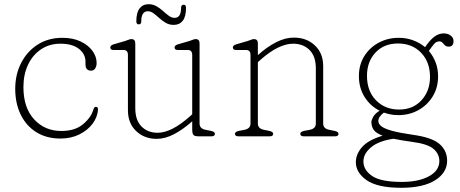

<svg xmlns="http://www.w3.org/2000/svg" viewBox="-20 -649 2190 914"><path d="M440 -349Q440 -333.5 432.8 -323Q425.5 -312.5 414 -312.5Q387 -312.5 387 -342.5V-355Q387 -392 355.5 -416.5Q324 -441 268 -441Q215.5 -441 175.8 -414.5Q136 -388 113.8 -341.5Q91.5 -295 91.5 -234.5Q91.5 -136 142.5 -80.8Q193.5 -25.5 272 -25.5Q337 -25.5 375.2 -57.5Q413.5 -89.5 424.5 -127.5Q428.5 -140.5 436.5 -140.5Q442.5 -140.5 444.8 -136.2Q447 -132 446.5 -126.5Q444 -91.5 420.8 -60.2Q397.5 -29 358 -9.2Q318.5 10.5 268 10.5Q201 10.5 152.8 -19.8Q104.5 -50 78.5 -103.5Q52.5 -157 52.5 -226Q52.5 -294.5 80.8 -349.5Q109 -404.5 159.5 -436.8Q210 -469 277 -469Q327.5 -469 364 -451.5Q400.5 -434 420.2 -406.8Q440 -379.5 440 -349Z M589 -124V-387Q589 -411 568 -411H521Q505 -411 505 -423Q505 -433 521 -438L576 -454Q583.5 -456.5 592 -459.8Q600.5 -463 605 -463Q624 -463 624 -443V-134Q624 -77 653.5 -47Q683 -17 730 -17Q796.5 -17 884 -95L895 -105V-387Q895 -411 874 -411H827Q811 -411 811 -423Q811 -433 827 -438L882 -454Q889.5 -456.5 898 -459.8Q906.5 -463 911 -463Q930 -463 930 -443V-61Q930 -36.5 959 -31L984 -26Q1003 -22 1003 -12Q1003 0 986 0H927Q907.5 0 901.2 -6.2Q895 -12.5 895 -35V-71.5Q851 -32.5 808.5 -10.2Q766 12 726 12Q667 12 628 -25.2Q589 -62.5 589 -124ZM807 -530.5Q786 -530.5 769.2 -540.2Q752.5 -550 738.2 -563Q724 -576 710.8 -585.8Q697.5 -595.5 684 -595.5Q652.5 -595.5 652.5 -547.5Q652.5 -533 640.5 -533Q629 -533 629 -547.5Q629 -589 644.5 -609Q660 -629 687.5 -629Q708.5 -629 725.2 -619.2Q742 -609.5 756.2 -596.5Q770.5 -583.5 783.8 -573.8Q797 -564 811 -564Q842 -564 842 -611.5Q842 -626.5 854.5 -626.5Q865.5 -626.5 865.5 -611.5Q865.5 -570 850 -550.2Q834.5 -530.5 807 -530.5Z M1207.5 -443V-386.5Q1252 -426.5 1295 -448.2Q1338 -470 1379 -470Q1439.5 -470 1479 -432.8Q1518.5 -395.5 1518.5 -334V-61Q1518.5 -36.5 1547.5 -31L1572.5 -26Q1591.5 -22 1591.5 -12Q1591.5 0 1574.5 0H1426.5Q1409.5 0 1409.5 -12Q1409.5 -22 1428.5 -26L1454.5 -31Q1483.5 -36.5 1483.5 -61V-324Q1483.5 -381 1453.5 -411Q1423.5 -441 1375 -441Q1342 -441 1302.8 -422Q1263.5 -403 1218.5 -363L1207.5 -353V-61Q1207.5 -36.5 1236.5 -31L1261.5 -26Q1280.5 -22 1280.5 -12Q1280.5 0 1263.5 0H1115.5Q1098.5 0 1098.5 -12Q1098.5 -22 1117.5 -26L1143.5 -31Q1172.5 -36.5 1172.5 -61V-387Q1172.5 -411 1151.5 -411H1104.5Q1088.5 -411 1088.5 -423Q1088.5 -433 1104.5 -438L1159.5 -454Q1167 -456.5 1175.5 -459.8Q1184 -463 1188.5 -463Q1207.5 -463 1207.5 -443Z M1947.5 -7Q2037 5.5 2072.8 37Q2108.5 68.5 2108.5 116Q2108.5 173 2051.5 209Q1994.5 245 1890 245Q1777.5 245 1725.8 209Q1674 173 1674 123Q1674 85 1703.5 51.2Q1733 17.5 1801.5 -3Q1770 -15 1759 -30.8Q1748 -46.5 1748 -68Q1748 -76.5 1756.2 -92.2Q1764.5 -108 1787 -122Q1742.5 -144.5 1715.5 -187.5Q1688.5 -230.5 1688.5 -286.5Q1688.5 -340.5 1714 -381.5Q1739.5 -422.5 1782.8 -445.8Q1826 -469 1878.5 -469Q1914.5 -469 1946.5 -457.2Q1978.5 -445.5 2003.5 -424.5L2014 -439Q2032 -463.5 2051.2 -476.8Q2070.5 -490 2092 -490Q2112.5 -490 2125.8 -479.5Q2139 -469 2139 -454Q2139 -427 2116.5 -427Q2104.5 -427 2098 -433.2Q2091.5 -439.5 2086.2 -445.8Q2081 -452 2071.5 -452Q2057 -452 2046.8 -440Q2036.5 -428 2021.5 -406.5Q2042 -382.5 2053.8 -351.8Q2065.5 -321 2065.5 -285.5Q2065.5 -232 2040 -190.2Q2014.5 -148.5 1971.8 -124.8Q1929 -101 1876 -101Q1840 -101 1807.5 -113Q1781 -93 1781 -73Q1781 -59.5 1795.2 -48Q1809.5 -36.5 1845.5 -26.5Q1881.5 -16.5 1947.5 -7ZM1874.5 -442Q1808 -442 1767.5 -398.8Q1727 -355.5 1727 -288Q1727 -215.5 1770 -171.5Q1813 -127.5 1880 -127.5Q1946 -127.5 1986.5 -171.8Q2027 -216 2027 -283Q2027 -354 1984.5 -398Q1942 -442 1874.5 -442ZM1710 119.5Q1710 160.5 1751.5 188.8Q1793 217 1892.5 217Q1973 217 2022.2 190Q2071.5 163 2071.5 117.5Q2071.5 84.5 2044.2 60.2Q2017 36 1939.5 26Q1888 19 1853 11.5Q1782 22 1746 52.5Q1710 83 1710 119.5Z"/></svg>

Font: Fraunces 9pt S100 Thin
Style: Regular
Weight: 100
Version: Version 1.000; ttfautohint (v1.8.3)